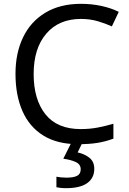

<svg xmlns="http://www.w3.org/2000/svg" viewBox="-20 -744 672 1004"><path d="M403 -645Q288 -645 222 -568Q156 -491 156 -357Q156 -224 217.5 -146.5Q279 -69 402 -69Q449 -69 491 -77Q533 -85 573 -97V-19Q533 -4 490.5 3Q448 10 389 10Q280 10 207 -35Q134 -80 97.5 -163Q61 -246 61 -358Q61 -466 100.5 -548.5Q140 -631 217 -677.5Q294 -724 404 -724Q459 -724 510 -713Q561 -702 601 -682L565 -606Q532 -621 491.5 -633Q451 -645 403 -645ZM473 139Q473 187 436 213.5Q399 240 325 240Q310 240 296.5 238.5Q283 237 275 235V180Q284 182 299 183.5Q314 185 328 185Q364 185 383 175.5Q402 166 402 141Q402 115 375.5 103Q349 91 311 86L354 0H412L386 53Q422 61 447.5 81Q473 101 473 139Z"/></svg>

Font: Noto Sans Bamum
Style: Regular
Weight: 400
Designer: Monotype Design Team
Foundry: Monotype Imaging Inc.
Version: Version 2.001